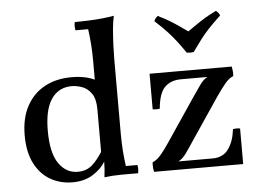

<svg xmlns="http://www.w3.org/2000/svg" viewBox="-51 -779 1160 861"><g transform="rotate(-5 528.5 -349.0)"><path d="M386 5Q388 -9 389.5 -29.5Q391 -50 391 -65L381 -110V-520Q381 -592 371 -663H314Q310 -682 314 -700Q349 -700 397 -702.5Q445 -705 491 -713Q485 -688 482 -652.5Q479 -617 477.5 -581Q476 -545 476 -520V-180Q476 -108 486 -37H538Q542 -19 538 0Q503 0 463.5 0Q424 0 386 5ZM242 15Q188 15 143.5 -10Q99 -35 72.5 -86Q46 -137 46 -213Q46 -290 75 -344Q104 -398 156 -426.5Q208 -455 278 -455Q342 -455 385 -433Q428 -411 459 -378L381 -302Q381 -348 364 -372.5Q347 -397 322.5 -406Q298 -415 275 -415Q216 -415 183.5 -367.5Q151 -320 151 -225Q151 -125 184 -77.5Q217 -30 269 -30Q309 -30 334.5 -53Q360 -76 381 -110L391 -65Q371 -32 333 -8.5Q295 15 242 15ZM723 -37 607 -43Q627 -51 645.5 -73Q664 -95 686 -128L810 -312Q834 -347 850 -370Q866 -393 885 -403L1001 -397Q981 -389 963 -367Q945 -345 922 -312L798 -128Q775 -93 758.5 -70Q742 -47 723 -37ZM610 0Q605 -21 607 -43L723 -37H877Q924 -37 948.5 -71.5Q973 -106 979 -160Q995 -163 1011 -160V0ZM628 -280V-440H998Q1000 -430 1001 -419Q1002 -408 1001 -397L885 -403H766Q720 -403 693 -376Q666 -349 660 -280Q644 -277 628 -280ZM949 -695Q961 -686 966 -673Q932 -641 910.5 -618Q889 -595 872.5 -573Q856 -551 834 -520Q818 -517 802 -520Q781 -551 764 -573Q747 -595 726 -618Q705 -641 670 -673Q675 -686 687 -695Q718 -680 740 -666.5Q762 -653 780 -640.5Q798 -628 818 -614Q838 -628 856 -640.5Q874 -653 896 -666.5Q918 -680 949 -695Z"/></g></svg>

Font: Poltawski Nowy
Style: Regular
Weight: 400
Designer: Adam Pótawski, Mateusz Machalski, Borys Kosmynka, Ania Wieluska
Foundry: Capitalics.wtf
Version: Version 1.001;gftools[0.9.25]